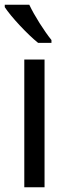

<svg xmlns="http://www.w3.org/2000/svg" viewBox="-24 -786 285 806"><path d="M99 -766H-4V-756C21 -717 92 -641 136 -606H192V-618C162 -655 120 -721 99 -766ZM163 0V-536H78V0Z"/></svg>

Font: Noto Sans Sinhala SemiCondensed
Style: Regular
Weight: 400
Width: 4
Designer: Jelle Bosma - Monotype Design Team
Foundry: Monotype Imaging Inc.
Version: Version 2.006